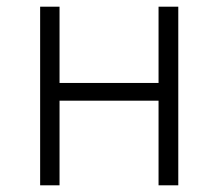

<svg xmlns="http://www.w3.org/2000/svg" viewBox="-20 -554 653 574"><path d="M100 0H158V-253H454V0H513V-534H454V-306H158V-534H100Z"/></svg>

Font: Noto Sans KR Light
Style: Regular
Weight: 300
Designer: Ryoko NISHIZUKA 西塚涼子 (kana, bopomofo & ideographs); Paul D. Hunt (Latin, Greek & Cyrillic); Sandoll Communications 산돌커뮤니
Foundry: Adobe
Version: Version 2.004;hotconv 1.0.118;makeotfexe 2.5.65603